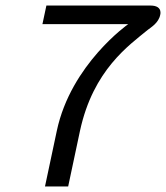

<svg xmlns="http://www.w3.org/2000/svg" viewBox="-20 -670 597 690"><path d="M141.7 0H225L267.5 -200C315 -419.2 444.2 -507.5 510.8 -562.5C522.5 -571.7 550 -587.5 555.8 -616.7C556.7 -620 556.7 -622.5 556.7 -625C556.7 -642.5 541.7 -650 521.7 -650H146.7L132.5 -583.3H440.8C440.8 -583.3 235 -439.2 184.2 -200Z"/></svg>

Font: BoonHome
Style: Book Oblique
Weight: 400
Italic angle: -12°
Designer: Sungsit Sawaiwan
Foundry: Sungsit Sawaiwan
Version: Version 0.2